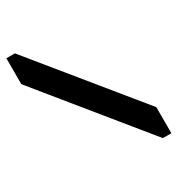

<svg xmlns="http://www.w3.org/2000/svg" viewBox="-172 -829 865 938"><g transform="rotate(-30 260.0 -360.0)"><path d="M472 0 5 -574V-720H53L520 -147V0Z"/></g></svg>

Font: Orbitron ExtraBold
Style: Regular
Weight: 800
Designer: Matt McInerney
Foundry: The League of Moveable Type
Version: Version 2.001